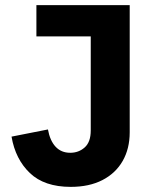

<svg xmlns="http://www.w3.org/2000/svg" viewBox="-20 -718 599 749"><path d="M122 -698H486V-202Q486 -138 458.5 -90Q431 -42 379.5 -15.5Q328 11 256 11Q153 11 96.5 -43Q40 -97 25 -185L167 -213Q175 -169 197 -145.5Q219 -122 254 -122Q287 -122 310.5 -143Q334 -164 334 -209V-576H122Z"/></svg>

Font: IBM Plex Sans
Style: Regular
Weight: 400
Designer: Mike Abbink, Paul van der Laan, Pieter van Rosmalen
Foundry: Bold Monday
Version: Version 3.201